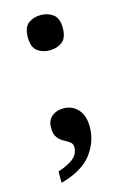

<svg xmlns="http://www.w3.org/2000/svg" viewBox="-110 -595 517 800"><g transform="rotate(-15 149.0 -195.0)"><path d="M149 -392Q118 -392 96 -408.5Q74 -425 74 -468Q74 -511 96 -527.5Q118 -544 149 -544Q180 -544 202.5 -527.5Q225 -511 225 -468Q225 -425 202.5 -408.5Q180 -392 149 -392ZM53 105Q98 90 120.5 71.5Q143 53 143 23Q143 9 132 1Q121 -7 106.5 -14.5Q92 -22 81 -36.5Q70 -51 70 -79Q70 -111 90 -127.5Q110 -144 140 -144Q178 -144 202.5 -117Q227 -90 227 -42Q227 22 187 75Q147 128 53 154Z"/></g></svg>

Font: Noto Serif Tibetan SemiBold
Style: Regular
Weight: 600
Designer: Monotype Design Team
Foundry: Monotype Imaging Inc.
Version: Version 2.103; ttfautohint (v1.8.4.7-5d5b)